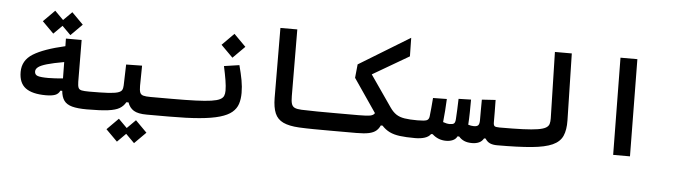

<svg xmlns="http://www.w3.org/2000/svg" viewBox="-53 -929 4794 1366"><g transform="rotate(5 2344.0 -246.0)"><path d="M280.3 -70.8Q183.1 -70.8 135.3 -106.2Q87.4 -141.6 87.4 -220.7Q87.4 -303.7 161.9 -349.9Q236.3 -396 388.7 -430.7L387.7 -484.9H500L502 -187Q502.4 -158.2 508.1 -144.5Q513.7 -130.9 531.5 -127.2Q549.3 -123.5 585.9 -123.5Q606.4 -123.5 614.5 -108.6Q622.6 -93.8 622.6 -62Q622.6 -30.8 613.8 -13.4Q605 3.9 580.1 3.9Q513.2 3.9 473.9 -6.8Q434.6 -17.6 416.3 -43Q397.9 -68.4 394 -112.3H380.9Q370.1 -88.4 346.2 -79.6Q322.3 -70.8 280.3 -70.8ZM390.1 -317.4Q312.5 -303.7 268.8 -291Q225.1 -278.3 207.3 -264.4Q189.5 -250.5 189.5 -232.9Q189.5 -209.5 211.4 -202.1Q233.4 -194.8 287.6 -194.8Q308.1 -194.8 337.4 -196.5Q366.7 -198.2 391.6 -200.7ZM417 -512.2 356 -573.2 294.9 -512.2 213.4 -593.8 294.9 -675.8 356 -614.7 417 -675.8 498.5 -593.8Z M580.1 3.9 585.9 -123.5Q669.4 -123.5 717.5 -126.2Q765.6 -128.9 788.8 -136Q812 -143.1 818.8 -155.8Q825.7 -168.5 826.2 -189L830.6 -338.4L944.3 -340.3L942.4 -195.8Q942.4 -164.6 948.2 -148.9Q954.1 -133.3 971.7 -128.4Q989.3 -123.5 1024.4 -123.5H1171.9Q1208.5 -123.5 1208.5 -67.9Q1208.5 -29.3 1196 -12.7Q1183.6 3.9 1166 3.9H1007.3Q944.8 3.9 914.3 -14.9Q883.8 -33.7 871.1 -71.3H855.5Q840.3 -43.5 812.7 -26.9Q785.2 -10.3 730.7 -3.2Q676.3 3.9 580.1 3.9ZM935.1 213.9 874 152.8 813 213.9 731.4 132.3 813 50.3 874 111.3 935.1 50.3 1016.6 132.3Z M1166 3.9Q1153.8 3.9 1148.2 -12.5Q1142.6 -28.8 1142.6 -66.4Q1142.6 -100.6 1151.9 -112.1Q1161.1 -123.5 1171.9 -123.5Q1276.9 -123.5 1345.9 -126.2Q1415 -128.9 1456.5 -135Q1498 -141.1 1518.3 -151.6Q1538.6 -162.1 1544.9 -177.5Q1551.3 -192.9 1551.3 -214.4Q1551.3 -246.1 1544.2 -289.3Q1537.1 -332.5 1524.9 -388.2L1633.8 -404.3Q1649.4 -345.7 1658 -299.3Q1666.5 -252.9 1666.5 -208.5Q1666.5 -164.1 1655.3 -129.6Q1644 -95.2 1614 -69.8Q1584 -44.4 1528.1 -28.1Q1472.2 -11.7 1383.5 -3.9Q1294.9 3.9 1166 3.9ZM1579.6 -452.6 1494.6 -537.6 1579.6 -623 1664.6 -537.6Z M2337.9 3.9Q2332 3.9 2325.9 3.9Q2319.8 3.9 2314 3.9Q2258.8 3.9 2201.7 3.4Q2144.5 2.9 2095.7 0.5Q2023.4 -3.4 1981.4 -23.2Q1939.5 -43 1921.9 -84.5Q1904.3 -126 1903.8 -194.3L1901.4 -693.4H2022L2024.4 -217.3Q2024.4 -181.2 2030.5 -162.1Q2036.6 -143.1 2053.2 -135.5Q2069.8 -127.9 2102.1 -126.5Q2151.4 -124.5 2214.8 -124Q2278.3 -123.5 2343.8 -123.5Q2359.4 -123.5 2367.2 -106Q2375 -88.4 2375 -59.6Q2375 -32.7 2365.7 -14.4Q2356.4 3.9 2337.9 3.9Z M2923.8 3.9Q2858.9 3.9 2815.2 -1.7Q2771.5 -7.3 2741.2 -22.2Q2710.9 -37.1 2685.5 -64.5H2673.3Q2663.1 -41.5 2645.3 -26.1Q2627.4 -10.7 2594.5 -3.4Q2561.5 3.9 2505.4 3.9H2337.9L2343.8 -123.5H2509.3Q2568.8 -123.5 2592.8 -128.4Q2616.7 -133.3 2624 -148.4L2461.4 -386.2L2471.2 -482.9L2834.5 -704.6L2836.9 -572.3L2577.6 -420.9L2732.4 -197.3Q2753.4 -167 2777.6 -150.9Q2801.8 -134.8 2837.6 -129.2Q2873.5 -123.5 2929.7 -123.5Q2962.4 -123.5 2962.4 -68.8Q2962.4 -29.3 2950.7 -12.7Q2939 3.9 2923.8 3.9Z M3145.5 3.9Q3087.9 3.9 3046.4 -34.7H3035.2Q3021 -14.6 2992.2 -5.4Q2963.4 3.9 2923.8 3.9L2929.7 -123.5Q2980.5 -123.5 2996.1 -130.4Q3011.7 -137.2 3014.2 -159.7Q3017.6 -187 3020.5 -220.7Q3023.4 -254.4 3026.4 -291.5L3125 -293Q3123 -250.5 3120.1 -209Q3117.2 -167.5 3112.8 -127Q3138.7 -117.2 3160.6 -117.2Q3182.1 -117.2 3191.2 -124.5Q3200.2 -131.8 3201.7 -156.7Q3204.1 -187.5 3205.3 -224.6Q3206.5 -261.7 3208 -301.3L3296.9 -303.7Q3296.9 -257.3 3296.1 -210.9Q3295.4 -164.6 3292.5 -124Q3313 -117.2 3332.5 -117.2Q3356.4 -117.2 3364.7 -127.4Q3373 -137.7 3373 -163.6Q3373 -193.8 3373 -229.7Q3373 -265.6 3373.5 -310.1L3471.2 -316.4Q3472.2 -269.5 3472.4 -231.2Q3472.7 -192.9 3472.7 -156.2Q3472.7 -136.7 3480.2 -130.1Q3487.8 -123.5 3515.6 -123.5Q3552.2 -123.5 3552.2 -67.9Q3552.2 -29.3 3539.8 -12.7Q3527.3 3.9 3509.8 3.9Q3479.5 3.9 3458.7 -5.1Q3438 -14.2 3424.3 -36.6H3413.1Q3401.4 -15.1 3379.9 -5.6Q3358.4 3.9 3331.1 3.9Q3297.4 3.9 3274.7 -5.9Q3252 -15.6 3235.8 -34.7H3223.6Q3214.8 -15.1 3193.4 -5.6Q3171.9 3.9 3145.5 3.9Z M3509.8 3.9Q3495.6 3.9 3488.5 -12Q3481.4 -27.8 3481.4 -63Q3481.4 -98.1 3491.2 -110.8Q3501 -123.5 3515.6 -123.5Q3617.2 -123.5 3683.3 -126.2Q3749.5 -128.9 3788.3 -135.3Q3827.1 -141.6 3845.7 -152.6Q3864.3 -163.6 3869.1 -180.2Q3874 -196.8 3873.5 -219.7L3861.8 -693.4H3982.4L3993.2 -215.8Q3994.6 -147.9 3975.3 -104.7Q3956.1 -61.5 3903.8 -37.8Q3851.6 -14.2 3756.1 -5.1Q3660.6 3.9 3509.8 3.9Z M4338.4 0 4330.1 -693.4H4450.7L4458.5 0Z"/></g></svg>

Font: Cascadia Code SemiBold
Style: Regular
Weight: 600
Monospace: yes
Designer: Aaron Bell
Foundry: Saja Typeworks
Version: Version 2404.023; ttfautohint (v1.8.4)